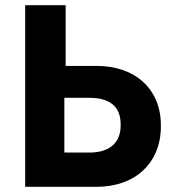

<svg xmlns="http://www.w3.org/2000/svg" viewBox="-20 -720 671 740"><path d="M77 0H353C502 0 600 -93 600 -232V-238C600 -376 502 -466 352 -466H233V-700H77ZM228 -132V-343H324C404 -343 445 -309 445 -241V-236C445 -169 401 -132 325 -132Z"/></svg>

Font: Fixel Display Bold
Style: Bold
Weight: 700
Designer: AlfaBravo + MacPaw
Foundry: Kyrylo Tkachov, Marchela Mozhyna, Serhii Makarenko, Maria Weinstein, Zakhar Kryvoshyya
Version: Version 1.211